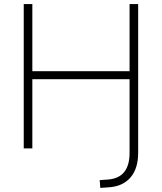

<svg xmlns="http://www.w3.org/2000/svg" viewBox="-20 -725 791 938"><path d="M470 193 467 155 508 152Q613 144 613 22V-338H138V0H96V-705H138V-377H613V-705H655V21Q655 98 618 141.5Q581 185 513 190Z"/></svg>

Font: Nunito Sans ExtraLight
Style: Regular
Weight: 200
Designer: Vernon Adams
Foundry: Vernon Adams
Version: Version 3.006; ttfautohint (v1.8.3)